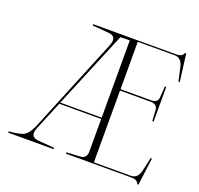

<svg xmlns="http://www.w3.org/2000/svg" viewBox="-133 -901 1104 1067"><g transform="rotate(20 419.0 -367.0)"><path d="M376.5 -651.4Q400.9 -710 347.9 -715.1Q294.9 -720.2 250 -723.1V-731H740.7Q777.3 -731 784.2 -754.9H791.5L812.5 -592.8H804.7Q797.9 -627 786.4 -675.3Q774.9 -723.6 734.4 -723.6H516.6V-443.4H695.8Q736.3 -443.4 738.5 -475.1Q740.7 -506.8 743.2 -542H751V-336.9H743.2Q741.2 -370.6 739 -402.3Q736.8 -434.1 697.8 -435.1H516.6V-10.7H734.4Q774.9 -10.7 786.4 -58.6Q797.9 -106.4 804.7 -141.1H812.5L791.5 21H784.2Q777.3 -2.9 740.7 -2.9H354V-10.7Q395 -12.7 433.6 -14.9Q472.2 -17.1 472.2 -58.1V-251H224.6L154.8 -82.5Q130.4 -23.9 183.3 -18.8Q236.3 -13.7 281.2 -10.7V-2.9H12.7V-10.7Q59.6 -13.7 91.3 -24.2Q123 -34.7 147.9 -93.8ZM227.5 -258.8H472.2V-715.8L417 -714.8Z"/></g></svg>

Font: Tartlers End
Style: Regular
Weight: 200
Designer: Peter Wiegel
Foundry: Peter Wiegel
Version: Version 1.000 2013 initial release